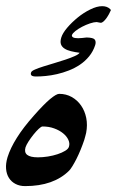

<svg xmlns="http://www.w3.org/2000/svg" viewBox="-60 -680 408 632"><path d="M167 -197.3Q170.4 -208 165 -219.7Q159.7 -231.4 147.7 -241.2Q135.7 -251 118.4 -257.3Q101.1 -263.7 80.1 -263.7Q75.7 -263.7 67.4 -255.9Q59.1 -248 50.3 -237.1Q41.5 -226.1 33.9 -214.4Q26.4 -202.6 23.9 -194.8Q14.6 -162.1 64.9 -162.1Q80.6 -162.1 97.7 -164.8Q114.7 -167.5 129.4 -172.4Q144 -177.2 154.5 -183.6Q165 -189.9 167 -197.3ZM223.6 -242.7Q222.2 -237.3 220.7 -231.4Q219.2 -225.6 217.3 -219.2Q211.9 -203.1 205.3 -187Q198.7 -170.9 191.7 -157Q184.6 -143.1 178.2 -132.8Q171.9 -122.6 167.5 -118.2Q142.6 -93.3 106.2 -80.3Q69.8 -67.4 22.5 -67.4Q4.9 -67.4 -8.8 -74.5Q-22.5 -81.5 -30.5 -94.2Q-38.6 -106.9 -40 -124.3Q-41.5 -141.6 -35.2 -162.6Q-25.9 -192.4 -4.6 -226.3Q16.6 -260.3 51.8 -299.8Q84 -336.4 104.7 -353.8Q125.5 -371.1 134.8 -371.1Q157.7 -371.1 176.3 -360.6Q194.8 -350.1 207 -332.5Q219.2 -314.9 223.9 -291.7Q228.5 -268.6 223.6 -242.7ZM305.2 -647Q303.2 -642.1 299.3 -634.8Q295.4 -627.4 290.8 -620.8Q286.1 -614.3 281 -609.6Q275.9 -605 271.5 -605Q269.5 -605 265.6 -606L258.3 -607.4Q249.5 -607.4 236.3 -603Q223.1 -598.6 210.4 -592Q197.8 -585.4 188.2 -577.9Q178.7 -570.3 176.8 -564.5Q175.8 -560.1 180.4 -557.1Q185.1 -554.2 197.3 -554.2Q202.1 -554.2 209.5 -554.9Q216.8 -555.7 225.1 -556.6Q247.1 -556.2 252 -549.6Q256.8 -543 253.4 -531.7Q246.6 -510.7 233.4 -494.6Q220.2 -478.5 203.1 -467Q186 -455.6 166.5 -448Q147 -440.4 127.7 -436Q108.4 -431.6 90.6 -429.9Q72.8 -428.2 59.6 -428.2Q46.9 -428.2 43.5 -431.9Q40 -435.5 42.5 -441.9Q43.9 -446.3 55.2 -451.2Q66.4 -456.1 83.3 -461.4Q100.1 -466.8 119.4 -472.4Q138.7 -478 156 -483.9Q173.3 -489.7 186 -495.4Q198.7 -501 202.1 -506.3Q186.5 -508.3 173.6 -511.5Q160.6 -514.6 152.1 -520.3Q143.6 -525.9 140.6 -534.4Q137.7 -543 141.6 -556.2Q146 -570.8 161.1 -588.6Q176.3 -606.4 195.8 -622.3Q215.3 -638.2 237.1 -648.9Q258.8 -659.7 276.4 -659.7Q292.5 -659.7 302.2 -650.4Z"/></svg>

Font: XB Zar
Style: Italic
Weight: 400
Italic angle: -12°
Designer: Behnam
Foundry: Irmug
Version: Version 8.005 2009